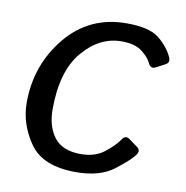

<svg xmlns="http://www.w3.org/2000/svg" viewBox="-65 -584 632 654"><g transform="rotate(10 250.5 -256.5)"><path d="M33.2 -196.3Q33.2 -325.7 113 -423.3Q192.9 -521 322.3 -521Q401.4 -521 435.1 -493.4Q468.8 -465.8 483.9 -432.6Q491.7 -415 477.1 -407.2L444.8 -390.1Q428.2 -381.3 418.9 -402.3Q412.1 -418 387.7 -437.7Q363.3 -457.5 315.9 -457.5Q239.7 -457.5 181.9 -389.2Q124 -320.8 124 -189Q124 -129.4 152.6 -92.3Q181.2 -55.2 244.6 -55.2Q294.9 -55.2 327.1 -81.3Q359.4 -107.4 373 -127.9Q384.3 -145 398.9 -134.8L429.7 -112.3Q443.8 -102.1 432.1 -85.4Q418 -65.9 370.1 -28.8Q322.3 8.3 238.3 8.3Q124 8.3 78.6 -56.9Q33.2 -122.1 33.2 -196.3Z"/></g></svg>

Font: Istok Web
Style: Italic
Weight: 400
Italic angle: -13°
Designer: Andrey V. Panov
Foundry: Andrey V. Panov
Version: Version 1.0.2g